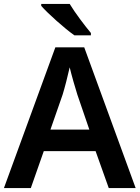

<svg xmlns="http://www.w3.org/2000/svg" viewBox="-20 -958 712 978"><path d="M335 -938H190V-928C223 -890 309 -813 359 -778H443V-790C412 -827 362 -893 335 -938ZM534 0H671L409 -717H262L0 0H137L203 -188H467ZM374 -476 435 -298H237L299 -476C309 -508 325 -570 335 -615C343 -580 366 -500 374 -476Z"/></svg>

Font: Noto Sans Khmer UI SemiBold
Style: Regular
Weight: 600
Designer: Danh Hong and the Monotype Design Team
Foundry: Monotype Imaging Inc.
Version: Version 2.002